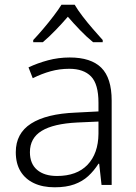

<svg xmlns="http://www.w3.org/2000/svg" viewBox="-20 -785 576 815"><path d="M276 -541Q366 -541 410 -497.5Q454 -454 454 -358V0H411L401 -90H398Q379 -60 354.5 -37.5Q330 -15 295.5 -2.5Q261 10 212 10Q161 10 124 -7.5Q87 -25 67 -58Q47 -91 47 -139Q47 -219 112 -260.5Q177 -302 301 -307L398 -312V-349Q398 -428 366.5 -460.5Q335 -493 274 -493Q233 -493 195 -482.5Q157 -472 119 -453L101 -499Q139 -517 183.5 -529Q228 -541 276 -541ZM308 -265Q207 -260 157 -229.5Q107 -199 107 -139Q107 -90 137.5 -64Q168 -38 222 -38Q306 -38 351.5 -85.5Q397 -133 398 -217V-269ZM297 -765Q309 -744 330 -716.5Q351 -689 374.5 -662Q398 -635 416 -615V-606H375Q348 -628 320 -657Q292 -686 268 -714Q244 -686 216.5 -657.5Q189 -629 162 -606H121V-615Q140 -635 163 -662Q186 -689 207 -716.5Q228 -744 241 -765Z"/></svg>

Font: Noto Sans Thai Light
Style: Regular
Weight: 300
Designer: Monotype Design Team
Foundry: Monotype Imaging Inc.
Version: Version 2.001